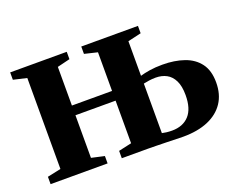

<svg xmlns="http://www.w3.org/2000/svg" viewBox="-89 -683 1054 845"><g transform="rotate(-20 438.0 -260.0)"><path d="M640 3.5Q629 3.5 607.8 2.8Q586.5 2 561.5 1.5Q536.5 1 514 0.5Q491.5 0 477.5 0H353V-34.5L414 -48V-247.5H226V-48L286.5 -34.5V0H19.5V-34.5L83 -48V-474L20.5 -488.5V-523H285.5V-488.5L226 -474V-293H414V-474L353.5 -488.5V-523H619V-488.5L556.5 -474V-312Q575 -317.5 601.5 -321.8Q628 -326 661 -326Q718 -326 762.5 -310.5Q807 -295 832.2 -261.2Q857.5 -227.5 857.5 -172Q857.5 -116 831.5 -77Q805.5 -38 756.8 -17.2Q708 3.5 640 3.5ZM603 -38.5Q654 -38.5 683 -70Q712 -101.5 712 -165.5Q712 -207.5 699.2 -233.2Q686.5 -259 664.5 -270.8Q642.5 -282.5 613.5 -282.5Q598.5 -282.5 582.8 -280.2Q567 -278 556.5 -275.5V-43.5Q564.5 -41.5 577.2 -40Q590 -38.5 603 -38.5Z"/></g></svg>

Font: Merriweather 96pt
Style: Bold
Weight: 700
Version: Version 2.100